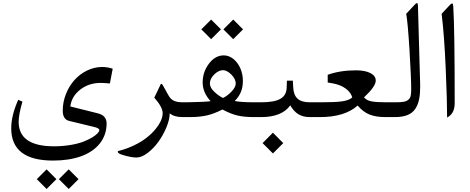

<svg xmlns="http://www.w3.org/2000/svg" viewBox="-20 -769 3084 1261"><path d="M366.7 407.7 431.2 472.2 495.6 407.7 431.2 343.3ZM221.7 407.7 286.1 472.2 350.6 407.7 286.1 343.3ZM328.6 285.6C397.5 285.6 458.5 276.4 511.2 257.8C616.2 220.2 680.2 143.6 680.2 42C680.2 7.3 661.1 -15.1 623.5 -24.4L441.9 -69.8C447.3 -114.3 469.2 -150.9 507.3 -180.7C544.9 -210 590.3 -224.6 643.1 -224.6C650.4 -224.6 662.1 -224.1 679.2 -222.7L701.7 -220.7L720.2 -317.9C697.8 -325.2 674.3 -329.1 649.4 -329.1C582.5 -329.1 516.1 -295.4 469.7 -244.1C446.3 -218.3 427.7 -188 413.6 -152.8C399.4 -117.2 392.1 -80.6 392.1 -42.5C392.1 -4.4 405.8 18.1 433.6 24.9L598.6 64.9C621.1 70.3 632.3 77.1 632.3 85.4C632.3 96.7 618.2 113.8 585.4 133.8C568.8 143.6 549.3 152.8 527.3 161.6C482.4 178.7 411.6 191.9 335.4 191.9C180.2 191.9 102.5 138.2 102.5 31.2C102.5 -0.5 110.8 -44.4 127.4 -101.6L99.6 -113.3C68.8 -44.4 53.7 18.1 53.7 73.7C53.7 214.8 145.5 285.6 328.6 285.6Z M1191.4 0C1203.1 0 1206.1 -12.7 1206.1 -46.4V-49.8C1206.1 -84.5 1203.1 -97.2 1191.4 -97.2H1179.2C1130.9 -97.2 1106 -109.9 1088.9 -138.7C1083.5 -147 1076.7 -160.2 1067.4 -177.2C1058.1 -194.3 1051.8 -205.6 1048.3 -210.9C1042.5 -220.2 1037.6 -221.2 1034.2 -213.4C1012.2 -166 998.5 -137.7 993.2 -127.9C1029.8 -86.4 1048.3 -52.2 1048.3 -25.9C1048.3 4.9 1032.7 41.5 1000 80.6C983.9 100.1 964.4 118.7 941.9 136.2C897 171.4 831.1 204.1 759.3 222.2C753.4 223.6 752 227.1 754.4 231.4C757.8 237.8 768.6 243.7 787.1 249C824.2 260.3 854 265.6 876 265.6C898.4 265.6 922.9 255.9 949.2 235.8C975.6 215.8 999.5 190.9 1020.5 162.1C1041.5 132.8 1059.1 101.1 1073.2 66.9C1087.4 32.7 1094.7 2 1094.7 -24.9C1113.3 -8.3 1141.6 0 1179.2 0Z M1447.3 -576.2 1511.7 -511.7 1576.2 -576.2 1511.7 -640.6ZM1302.2 -576.2 1366.7 -511.7 1431.2 -576.2 1366.7 -640.6ZM1186.5 -97.2C1167.5 -97.2 1164.6 -85.4 1164.6 -50.8V-45.9C1164.6 -11.2 1167 0 1186.5 0H1229C1268.6 0 1304.2 -3.4 1335.9 -10.3C1367.7 -17.1 1402.8 -30.3 1440.9 -49.8C1480 -28.8 1514.6 -15.6 1544.4 -9.3C1574.2 -2.9 1607.9 0 1646.5 0H1662.6C1674.3 0 1677.2 -12.7 1677.2 -46.4V-49.8C1677.2 -84.5 1674.3 -97.2 1662.6 -97.2H1646.5C1590.8 -97.2 1549.3 -100.1 1521.5 -105.5C1560.5 -145 1575.2 -185.5 1575.2 -238.8C1575.2 -266.1 1569.8 -292.5 1559.6 -317.9C1548.8 -343.3 1533.7 -364.3 1514.2 -380.9C1494.1 -397 1472.7 -405.3 1449.2 -405.3C1412.1 -405.3 1379.9 -387.2 1352.5 -351.1C1324.7 -314.5 1311 -273.4 1311 -227.5C1311 -183.1 1328.6 -142.1 1363.3 -104.5C1337.9 -101.1 1293 -98.6 1229 -97.7ZM1358.4 -220.7C1358.4 -241.7 1368.2 -261.2 1387.2 -280.3C1406.2 -298.8 1425.8 -308.1 1445.3 -308.1C1461.9 -308.1 1480 -298.3 1499.5 -279.3C1518.6 -259.8 1528.3 -240.2 1528.3 -220.7C1528.3 -204.6 1519 -187 1501 -168C1482.4 -148.9 1463.9 -134.8 1444.8 -125.5C1424.3 -135.3 1404.8 -149.4 1386.2 -167.5C1367.7 -185.5 1358.4 -203.1 1358.4 -220.7Z M1704.6 170.9 1772.5 238.8 1840.3 170.9 1772.5 102.5ZM1657.7 -97.2C1638.7 -97.2 1635.7 -85.4 1635.7 -50.8V-45.9C1635.7 -11.2 1638.2 0 1657.7 0H1697.3C1784.7 0 1851.6 -26.4 1886.2 -77.1C1917 -24.4 1955.6 0 2014.6 0H2025.4C2037.1 0 2040 -12.7 2040 -46.4V-49.8C2040 -84.5 2037.1 -97.2 2025.4 -97.2H2014.6C1941.9 -97.2 1909.2 -128.4 1905.8 -194.8L1903.3 -239.3H1864.3L1862.8 -193.4C1860.8 -127.4 1812.5 -97.2 1695.3 -97.2Z M2020.5 -97.2C2001.5 -97.2 1998.5 -85.4 1998.5 -50.8V-45.9C1998.5 -11.2 2001 0 2020.5 0H2082C2189.9 0 2272.5 -25.4 2329.1 -75.7C2352.5 -47.9 2378.4 -28.3 2406.2 -17.1C2434.1 -5.9 2468.8 0 2511.2 0H2542.5C2554.2 0 2557.1 -12.7 2557.1 -46.4V-49.8C2557.1 -84.5 2554.2 -97.2 2542.5 -97.2H2513.2C2473.1 -97.2 2442.4 -99.1 2421.4 -103C2400.4 -106.4 2383.3 -115.2 2370.6 -129.4C2421.9 -177.2 2447.8 -213.9 2447.8 -239.3C2447.8 -261.2 2435.5 -277.8 2411.6 -289.6C2387.7 -301.3 2356.4 -307.1 2318.8 -307.1C2248.5 -307.1 2186.5 -297.4 2132.3 -277.8V-227.1C2158.2 -223.6 2182.1 -218.8 2203.6 -211.4C2246.1 -196.8 2283.2 -167.5 2293.5 -128.9C2279.3 -116.2 2257.3 -107.9 2227.5 -103.5C2197.8 -99.1 2151.4 -97.2 2089.4 -97.2Z M2537.6 -97.2C2518.6 -97.2 2515.6 -85.4 2515.6 -50.8V-45.9C2515.6 -11.2 2518.1 0 2537.6 0H2572.3C2639.2 0 2683.1 -17.1 2707.5 -54.2C2731.9 -90.8 2739.7 -135.7 2739.7 -205.6C2739.7 -213.4 2739.3 -226.1 2738.8 -243.7C2738.3 -261.2 2737.8 -271 2737.8 -272.5L2725.1 -728C2725.1 -754.9 2716.8 -752.4 2703.1 -737.8L2647.9 -678.2C2654.3 -645.5 2661.6 -566.9 2669.4 -442.4C2676.8 -317.9 2680.7 -231.4 2680.7 -183.6C2680.7 -145 2677.7 -127 2661.1 -113.3C2644.5 -99.6 2620.6 -97.2 2572.3 -97.2Z M2957 -725.6C2955.6 -748.5 2949.7 -752 2936.5 -738.3L2880.4 -678.2C2892.1 -585 2900.9 -465.8 2907.2 -320.8C2913.6 -175.8 2916.5 -67.9 2916.5 2.9C2949.7 -14.2 2966.3 -45.4 2966.3 -91.3C2966.3 -411.1 2963.4 -622.6 2957 -725.6Z"/></svg>

Font: Parastoo
Style: Regular
Weight: 400
Foundry: Saber Rastikerdar (saber.rastikerdar@gmail.com)
Version: Version 2.0.1